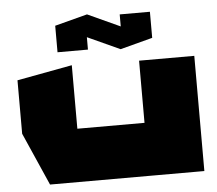

<svg xmlns="http://www.w3.org/2000/svg" viewBox="-53 -821 993 880"><g transform="rotate(-5 443.5 -381.0)"><path d="M598 0V-530H852V0H599ZM142 0 35 -243V-244H598V0ZM35 -244V-489L288 -536H289V-244ZM229 -601V-722L369 -703V-601ZM528 -640V-749H667V-630ZM518 -590 229 -722V-723L378 -762H379L667 -630V-629L519 -590Z"/></g></svg>

Font: Foldit Thin Black
Style: Regular
Weight: 900
Version: Version 1.003